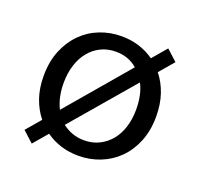

<svg xmlns="http://www.w3.org/2000/svg" viewBox="-101 -628 802 770"><g transform="rotate(20 300.0 -243.0)"><path d="M300 12Q221 12 160 -31L108 30L62 -12L115 -74Q89 -106 74.5 -148Q60 -190 60 -242Q60 -303 79.5 -350.5Q99 -398 132 -431Q165 -464 208.5 -481Q252 -498 300 -498Q379 -498 440 -455L492 -516L538 -474L485 -412Q511 -380 525.5 -337.5Q540 -295 540 -242Q540 -182 520.5 -134.5Q501 -87 468 -54.5Q435 -22 391.5 -5Q348 12 300 12ZM145 -242Q145 -182 168 -136L392 -399Q354 -432 300 -432Q265 -432 236.5 -418Q208 -404 187.5 -379Q167 -354 156 -319Q145 -284 145 -242ZM300 -54Q335 -54 363.5 -68Q392 -82 412.5 -106.5Q433 -131 444 -165.5Q455 -200 455 -242Q455 -305 432 -349L207 -86Q226 -71 249.5 -62.5Q273 -54 300 -54Z"/></g></svg>

Font: Source Code Pro
Style: Regular
Weight: 400
Monospace: yes
Designer: Paul D. Hunt, Teo Tuominen
Foundry: Adobe Systems Incorporated
Version: Version 2.030;PS 1.000;hotconv 16.6.51;makeotf.lib2.5.65220